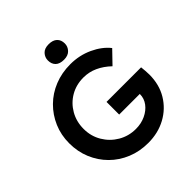

<svg xmlns="http://www.w3.org/2000/svg" viewBox="-237 -1068 1245 1245"><g transform="rotate(-45 385.5 -445.0)"><path d="M411 10Q332 10 265.5 -17.5Q199 -45 150 -94Q101 -143 73.5 -208.5Q46 -274 46 -351Q46 -427 74 -492Q102 -557 151.5 -606Q201 -655 268 -682Q335 -709 414 -709Q496 -709 567.5 -676Q639 -643 680 -591L598 -506Q556 -546 510 -567Q464 -588 413 -588Q346 -588 293 -557Q240 -526 209 -472Q178 -418 178 -351Q178 -284 210.5 -229.5Q243 -175 297.5 -143Q352 -111 418 -111Q467 -111 507.5 -130Q548 -149 572 -181Q596 -213 596 -252V-254H407V-370H724Q726 -353 727.5 -333Q729 -313 729 -299Q729 -207 687 -137.5Q645 -68 573 -29Q501 10 411 10ZM406 -758Q367 -758 347.5 -777Q328 -796 328 -829Q328 -857 347.5 -878.5Q367 -900 406 -900Q444 -900 464 -881Q484 -862 484 -829Q484 -801 464 -779.5Q444 -758 406 -758Z"/></g></svg>

Font: Readex Pro Medium
Style: Regular
Weight: 500
Designer: Bonnie Shaver-Troup, Thomas Jockin
Foundry: Lexend
Version: Version 1.204; ttfautohint (v1.8.4.7-5d5b)